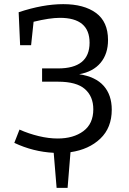

<svg xmlns="http://www.w3.org/2000/svg" viewBox="-20 -728 620 926"><path d="M320 6 306 178H253L239 9Q140 4 49 -39L74 -103Q119 -83 167 -71.5Q215 -60 258 -60Q334 -60 382 -95.5Q430 -131 430 -201Q430 -263 389.5 -298.5Q349 -334 260 -334H183V-398H260Q412 -398 412 -522Q412 -642 269 -642Q220 -642 142 -623L130 -510H77L70 -669Q187 -708 285 -708Q385 -708 443 -665.5Q501 -623 501 -535Q501 -468 465 -425Q429 -382 362 -370Q441 -358 480 -314Q519 -270 519 -199Q519 -112 464 -59.5Q409 -7 320 6Z"/></svg>

Font: Bitter Pro
Style: Regular
Weight: 400
Designer: Sol Matas, and Bitter project Authors
Foundry: Sol Matas
Version: Version 1.010